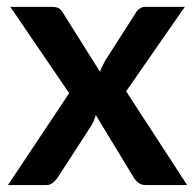

<svg xmlns="http://www.w3.org/2000/svg" viewBox="-20 -533 562 553"><path d="M343.3 -270 519 0H399.9Q386.7 0 378.4 -6.8Q369.1 -14.2 364.3 -22.9L255.9 -201.7Q253.4 -193.4 250.5 -185.5Q245.6 -175.8 243.2 -171.4L147 -22.9Q141.1 -13.7 133.3 -7.3Q125 0 113.3 0H2.9L179.2 -264.6L9.8 -513.2H128.9Q142.1 -513.2 148.9 -509.3Q155.3 -505.9 160.6 -497.1L268.1 -326.2Q271.5 -337.9 283.7 -359.4L370.1 -494.6Q380.9 -513.2 398.4 -513.2H512.2Z"/></svg>

Font: Lato-SemiBold
Style: Bold
Weight: 500
Designer: Lukasz Dziedzic with Adam Twardoch and Botio Nikoltchev
Foundry: tyPoland Lukasz Dziedzic
Version: ""